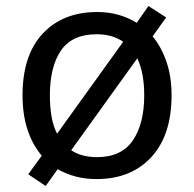

<svg xmlns="http://www.w3.org/2000/svg" viewBox="-20 -586 645 639"><path d="M551 -269Q551 -136 483.5 -63Q416 10 301 10Q264 10 232 1.5Q200 -7 172 -23L132 33L74 -6L119 -68Q88 -104 71.5 -154.5Q55 -205 55 -269Q55 -402 122 -474Q189 -546 304 -546Q377 -546 435 -510L474 -566L533 -528L488 -465Q517 -430 534 -380.5Q551 -331 551 -269ZM146 -269Q146 -231 151.5 -198.5Q157 -166 170 -141L390 -447Q354 -472 302 -472Q220 -472 183 -418Q146 -364 146 -269ZM460 -269Q460 -343 437 -392L217 -86Q251 -63 303 -63Q384 -63 422 -118.5Q460 -174 460 -269Z"/></svg>

Font: Noto Sans Kawi
Style: Regular
Weight: 400
Designer: Fadhl Haqq
Version: Version 1.000